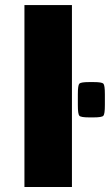

<svg xmlns="http://www.w3.org/2000/svg" viewBox="-20 -750 441 770"><path d="M78 0V-729.8H268.5V0ZM292.2 -329V-372Q292.2 -408.1 298.2 -414.5Q304.2 -420.8 337.2 -420.8H355.6Q388.6 -420.8 394.6 -414.5Q400.6 -408.1 400.6 -372V-329Q400.6 -292.4 394.6 -285.8Q388.6 -279.2 355.6 -279.2H337.2Q304.2 -279.2 298.2 -285.8Q292.2 -292.4 292.2 -329Z"/></svg>

Font: Science Gothic
Style: Regular
Weight: 400
Designer: Thomas Phinney, Vassil Kateliev, Brandon Buerkle
Foundry: Font Detective LLC
Version: Version 1.018